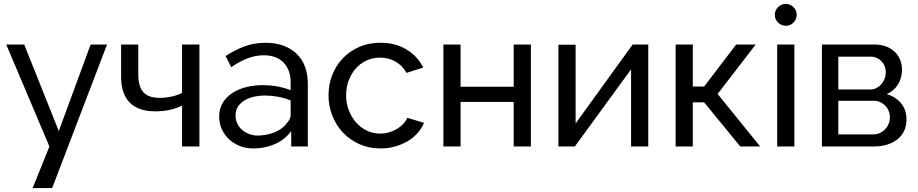

<svg xmlns="http://www.w3.org/2000/svg" viewBox="-20 -750 4702 983"><path d="M528 -522 247 213H147L233 0L12 -522H104L281 -79L444 -522Z M912 0V-209Q880 -194 847 -187Q814 -180 774 -180Q689 -180 644.5 -224.5Q600 -269 600 -358V-522H688V-370Q688 -307 714 -278Q740 -249 797 -249Q829 -249 860.5 -256Q892 -263 912 -275V-522H1001V0Z M1471 0V-79Q1437 -33 1385.5 -11.5Q1334 10 1277 10Q1240 10 1208 -2.5Q1176 -15 1152.5 -37Q1129 -59 1115.5 -89Q1102 -119 1102 -153Q1102 -194 1121 -224.5Q1140 -255 1171.5 -275Q1203 -295 1242.5 -304.5Q1282 -314 1322 -314Q1373 -314 1410.5 -305.5Q1448 -297 1468 -288V-330Q1468 -361 1458.5 -386.5Q1449 -412 1431.5 -430Q1414 -448 1388.5 -457.5Q1363 -467 1330 -467Q1289 -467 1248 -451.5Q1207 -436 1164 -406L1135 -463Q1180 -493 1230.5 -512Q1281 -531 1338 -531Q1391 -531 1431.5 -516Q1472 -501 1500 -473.5Q1528 -446 1542 -407Q1556 -368 1556 -321V0ZM1449 -120Q1458 -130 1463 -140Q1468 -150 1468 -159V-236Q1436 -249 1401.5 -255Q1367 -261 1335 -261Q1309 -261 1282.5 -255.5Q1256 -250 1234.5 -237.5Q1213 -225 1199.5 -206Q1186 -187 1186 -160Q1186 -137 1195 -117.5Q1204 -98 1220 -84.5Q1236 -71 1256.5 -63.5Q1277 -56 1300 -56Q1320 -56 1341.5 -60Q1363 -64 1383 -71.5Q1403 -79 1420 -91.5Q1437 -104 1449 -120Z M1928 10Q1869 10 1820 -12Q1771 -34 1736 -71Q1701 -108 1681.5 -157.5Q1662 -207 1662 -262Q1662 -317 1681 -366Q1700 -415 1735 -451.5Q1770 -488 1818.5 -509.5Q1867 -531 1927 -531Q2005 -531 2061.5 -496.5Q2118 -462 2147 -404L2061 -377Q2041 -414 2005 -434.5Q1969 -455 1925 -455Q1889 -455 1857 -440.5Q1825 -426 1802 -400Q1779 -374 1765.5 -339Q1752 -304 1752 -262Q1752 -221 1766 -185Q1780 -149 1803.5 -122.5Q1827 -96 1858.5 -81Q1890 -66 1926 -66Q1949 -66 1971.5 -72.5Q1994 -79 2012.5 -90Q2031 -101 2045 -116Q2059 -131 2065 -147L2151 -121Q2139 -93 2117.5 -68.5Q2096 -44 2067 -27Q2038 -10 2002.5 0Q1967 10 1928 10Z M2250 0V-522H2338V-306H2610V-522H2698V0H2610V-228H2338V0Z M2839 0V-521H2927V-118L3219 -522H3299V0H3211V-395L2923 0Z M3439 0V-522H3527V-307H3585L3749 -522H3849L3654 -269L3872 0H3770L3585 -226H3527V0Z M3959 0V-522H4047V0ZM3947 -674Q3947 -697 3963.5 -713.5Q3980 -730 4003 -730Q4026 -730 4042.5 -713.5Q4059 -697 4059 -674Q4059 -651 4042.5 -634.5Q4026 -618 4003 -618Q3980 -618 3963.5 -634.5Q3947 -651 3947 -674Z M4188 0V-522H4458Q4493 -522 4519.5 -511Q4546 -500 4563.5 -482Q4581 -464 4589.5 -441Q4598 -418 4598 -394Q4598 -352 4578 -318.5Q4558 -285 4520 -268Q4565 -255 4593 -221.5Q4621 -188 4621 -139Q4621 -106 4609 -80Q4597 -54 4574.5 -36.5Q4552 -19 4521.5 -9.5Q4491 0 4453 0ZM4272 -62H4451Q4469 -62 4484.5 -69Q4500 -76 4511.5 -88Q4523 -100 4529.5 -115.5Q4536 -131 4536 -148Q4536 -166 4530 -181.5Q4524 -197 4513 -208.5Q4502 -220 4487 -227Q4472 -234 4454 -234H4272ZM4272 -292H4435Q4453 -292 4467.5 -299.5Q4482 -307 4492.5 -319Q4503 -331 4509 -346.5Q4515 -362 4515 -379Q4515 -396 4509.5 -410.5Q4504 -425 4493.5 -436Q4483 -447 4469 -453.5Q4455 -460 4438 -460H4272Z"/></svg>

Font: Rising Sun
Style: Regular
Weight: 400
Designer: Matt McInerney, Pablo Impallari, Rodrigo Fuenzalida (Raleway font), Stephen Hutchings (Greek), Cristiano Sobral (main ch
Foundry: The Rising Sun Project Authors
Version: Version 4.327; ttfautohint (v1.8.4.7-5d5b-dirty)